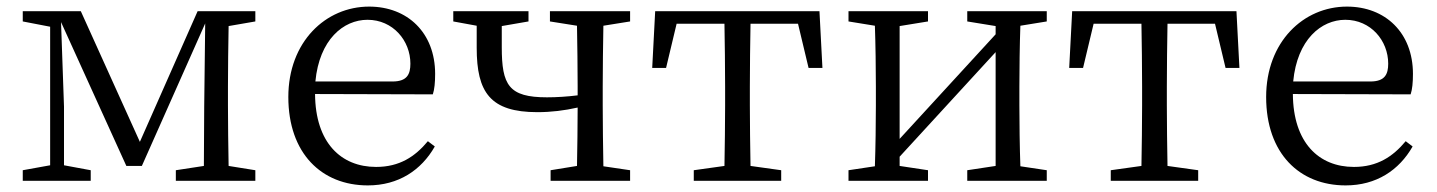

<svg xmlns="http://www.w3.org/2000/svg" viewBox="-20 -548 4356 582"><path d="M754 -483V-514H579L404 -118L225 -514H49V-483L132 -467V-47L49 -32V0H255V-32L174 -47V-225L165 -481L363 -45H410L602 -477L599 -225L598 -45L513 -32V0H754V-32L673 -45C672 -100 671 -176 671 -228V-286C671 -338 672 -414 673 -469Z M936 -301C948 -428 1021 -488 1094 -488C1171 -488 1224 -425 1224 -355C1224 -323 1214 -301 1170 -301ZM1292 -262C1297 -277 1299 -298 1299 -324C1299 -449 1215 -528 1099 -528C967 -528 854 -421 854 -254C854 -83 955 14 1095 14C1188 14 1257 -32 1298 -104L1277 -120C1238 -73 1191 -42 1120 -42C1014 -42 936 -115 935 -263Z M1890 -483V-514H1647V-483L1729 -470C1730 -415 1731 -339 1731 -286V-259C1699 -255 1667 -253 1638 -253C1522 -253 1501 -290 1501 -405C1501 -426 1501 -448 1501 -469L1582 -483V-514H1354V-483L1425 -470V-403C1425 -268 1466 -208 1609 -208C1651 -208 1691 -213 1731 -222C1731 -169 1730 -97 1729 -45L1649 -32V0H1890V-32L1809 -44C1808 -100 1807 -176 1807 -228V-286C1807 -338 1808 -415 1809 -470Z M2399 -476 2431 -342H2473L2464 -514H1966L1957 -342H1999L2031 -476H2176C2177 -421 2178 -341 2178 -286V-228C2178 -176 2177 -100 2176 -45L2083 -32V0H2348V-32L2255 -45C2254 -100 2253 -176 2253 -228V-286C2253 -341 2254 -421 2255 -476Z M3153 -483V-514H2912V-483L2998 -469V-444L2707 -127V-469L2793 -483V-514H2552V-483L2632 -470C2634 -415 2635 -339 2635 -286V-228C2635 -176 2634 -100 2632 -44L2552 -32V0H2793V-32L2707 -45V-73L2998 -390V-45L2912 -32V0H3153V-32L3073 -44C3071 -100 3070 -176 3070 -228V-286C3070 -338 3071 -415 3073 -470Z M3663 -476 3695 -342H3737L3728 -514H3230L3221 -342H3263L3295 -476H3440C3441 -421 3442 -341 3442 -286V-228C3442 -176 3441 -100 3440 -45L3347 -32V0H3612V-32L3519 -45C3518 -100 3517 -176 3517 -228V-286C3517 -341 3518 -421 3519 -476Z M3900 -301C3912 -428 3985 -488 4058 -488C4135 -488 4188 -425 4188 -355C4188 -323 4178 -301 4134 -301ZM4256 -262C4261 -277 4263 -298 4263 -324C4263 -449 4179 -528 4063 -528C3931 -528 3818 -421 3818 -254C3818 -83 3919 14 4059 14C4152 14 4221 -32 4262 -104L4241 -120C4202 -73 4155 -42 4084 -42C3978 -42 3900 -115 3899 -263Z"/></svg>

Font: Noto Serif CJK JP
Style: Regular
Weight: 400
Designer: Ryoko NISHIZUKA 西塚涼子 (kana & ideographs); Frank Grießhammer (Latin, Greek & Cyrillic); Wenlong ZHANG 张文龙 (bopomofo); San
Foundry: Adobe Systems Incorporated
Version: Version 1.000;PS 1;hotconv 16.6.53;makeotf.lib2.5.65590